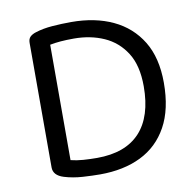

<svg xmlns="http://www.w3.org/2000/svg" viewBox="-73 -694 798 780"><g transform="rotate(-10 326.0 -304.0)"><path d="M515 -311Q515 -186 455 -121.5Q395 -57 278 -57Q249 -57 221.5 -59Q194 -61 170 -67V-543Q190 -547 214 -549Q238 -551 269 -551Q337 -551 392.5 -526.5Q448 -502 481.5 -449.5Q515 -397 515 -311ZM598 -311Q598 -414 556.5 -482Q515 -550 441.5 -584.5Q368 -619 270 -619Q231 -619 192 -616Q153 -613 122 -603Q106 -598 97.5 -589.5Q89 -581 89 -565V-51Q89 -18 131 -5Q167 6 207.5 8.5Q248 11 279 11Q376 11 447.5 -24Q519 -59 558.5 -130.5Q598 -202 598 -311Z"/></g></svg>

Font: Baloo Bhaijaan 2
Style: Regular
Weight: 400
Designer: Sanskriti Dholi, Noopur Datye and Ek Type
Foundry: Ek Type
Version: Version 1.701